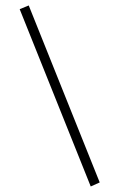

<svg xmlns="http://www.w3.org/2000/svg" viewBox="-133 -712 543 874"><g transform="rotate(5 139.0 -275.0)"><path d="M354.5 101.1 315.4 123 -77.1 -652.8 -37.6 -673.3Z"/></g></svg>

Font: PT Astra Serif
Style: Regular
Weight: 400
Designer: A.Korolkova, I. Chaeva
Foundry: ParaType Ltd
Version: Version 1.002